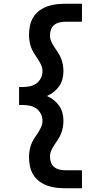

<svg xmlns="http://www.w3.org/2000/svg" viewBox="-20 -853 540 1026"><path d="M334 153Q309 153 284 150.5Q259 148 235.5 140Q212 132 191.5 117Q171 102 158 81Q145 60 140 35Q135 10 135 -15Q135 -32 138 -48.5Q141 -65 146.5 -80.5Q152 -96 161 -110.5Q170 -125 180 -138Q190 -154 198.5 -171.5Q207 -189 207 -208Q207 -227 198 -245Q189 -263 173 -274Q157 -285 137.5 -288.5Q118 -292 99 -292H82V-388H99Q118 -388 137.5 -391.5Q157 -395 173 -406Q189 -417 198 -435Q207 -453 207 -472Q207 -491 198.5 -508.5Q190 -526 179 -542Q170 -555 161 -569.5Q152 -584 146.5 -599.5Q141 -615 138 -631.5Q135 -648 135 -665Q135 -690 140 -715Q145 -740 158 -761Q171 -782 191.5 -797Q212 -812 235.5 -820Q259 -828 284 -830.5Q309 -833 334 -833H418V-737H334Q318 -737 301.5 -734Q285 -731 272 -721.5Q259 -712 253 -696.5Q247 -681 247 -665Q247 -647 254 -631Q261 -615 271 -600.5Q281 -586 290.5 -571.5Q300 -557 306.5 -540.5Q313 -524 316 -506.5Q319 -489 319 -472Q319 -451 313.5 -430Q308 -409 296 -392Q284 -375 267.5 -362Q251 -349 231 -340Q251 -331 267.5 -318Q284 -305 296 -288Q308 -271 313.5 -250Q319 -229 319 -208Q319 -191 316 -173.5Q313 -156 306.5 -139.5Q300 -123 290.5 -108.5Q281 -94 271 -79.5Q261 -65 254 -49Q247 -33 247 -15Q247 1 253 16.5Q259 32 272 41.5Q285 51 301.5 54Q318 57 334 57H418V153Z"/></svg>

Font: Iosevka Gothic
Style: Bold
Weight: 700
Monospace: yes
Designer: Belleve Invis
Foundry: Belleve Invis
Version: Version 15.5.1; ttfautohint (v1.8.4)